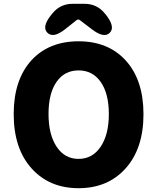

<svg xmlns="http://www.w3.org/2000/svg" viewBox="-20 -975 826 1009"><path d="M146 -659Q238 -758 393 -758Q548 -758 640 -658Q734 -555 734 -375Q734 -195 640.5 -90.5Q547 14 393 14Q239 14 145.5 -90.5Q52 -195 52 -375.5Q52 -556 146 -659ZM277.5 -204Q320 -140 393 -140Q466 -140 509 -204Q552 -268 552 -375.5Q552 -483 509.5 -544Q467 -605 393 -605Q319 -605 277 -544.5Q235 -484 235 -376Q235 -268 277.5 -204ZM323 -822Q260 -772 229 -803Q199 -833 247 -894L255 -904Q296 -955 362 -955H424Q490 -955 531 -904L537 -897Q587 -833 557 -803Q527 -772 463 -821L400 -869Q391 -876 382 -869Z"/></svg>

Font: Resource Han Rounded TW Heavy
Style: Regular
Weight: 900
Designer: Cyano Hao (round all glyphs); Ryoko NISHIZUKA 西塚涼子 (kana, bopomofo & ideographs); Paul D. Hunt (Latin, Greek & Cyrillic)
Foundry: Cyano Hao
Version: 0.990